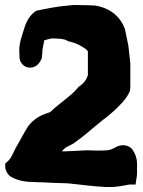

<svg xmlns="http://www.w3.org/2000/svg" viewBox="-20 -747 574 769"><path d="M1 -81C1 -64 10 -51 18 -43C45 -25 76 -18 118 -18C128 -17 136 -17 145 -17C174 -15 209 -14 245 -13C252 -13 259 -12 268 -11C315 -6 350 -1 403 2H433C447 1 459 -1 472 -3L499 -8H523L526 -29C527 -34 529 -44 529 -56V-58C527 -81 536 -111 511 -147L510 -148L509 -150C491 -170 464 -167 448 -160L447 -159C425 -148 421 -144 385 -144H357C347 -145 334 -145 324 -145C298 -144 278 -142 244 -141H228C231 -145 237 -151 243 -156C257 -164 272 -169 286 -181C332 -214 365 -247 412 -282C429 -296 444 -309 458 -324C474 -340 491 -359 501 -385V-390C501 -390 502 -394 502 -403V-493L494 -565L480 -632L479 -634C460 -684 417 -716 360 -725H356C351 -725 343 -726 333 -726L275 -727L255 -725C206 -721 170 -713 125 -704C101 -688 86 -663 78 -636C70 -608 53 -573 58 -526V-519C58 -499 74 -476 100 -476C126 -476 141 -496 148 -516V-523C149 -530 150 -537 150 -547C152 -558 155 -572 157 -585C172 -590 184 -594 198 -593C216 -592 237 -592 249 -584L253 -582C276 -577 293 -570 311 -559L312 -558C320 -554 329 -547 332 -541V-446C325 -427 319 -415 293 -398C292 -396 291 -394 290 -393L288 -392L286 -389C261 -360 218 -334 181 -298C170 -295 159 -290 154 -288C128 -278 108 -261 93 -242L92 -241V-240C78 -219 66 -194 48 -163L47 -162C29 -129 27 -115 9 -99L1 -92Z"/></svg>

Font: Vapor
Style: Blk
Weight: 900
Foundry: Cannot Into Space Fonts
Version: Version 0.179